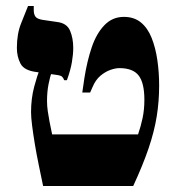

<svg xmlns="http://www.w3.org/2000/svg" viewBox="-20 -617 589 637"><path d="M123 0Q116 -34 108.5 -70Q101 -106 95.5 -139.5Q90 -173 86.5 -200.5Q83 -228 83 -245Q83 -290 93.5 -329.5Q104 -369 112 -386L151 -375Q146 -363 141 -337.5Q136 -312 136 -282Q136 -265 138.5 -248Q141 -231 144.5 -212.5Q148 -194 153 -171H438Q447 -197 453 -225Q459 -253 459 -286Q459 -342 440 -366.5Q421 -391 376 -391Q363 -391 346 -385Q329 -379 313 -365.5Q297 -352 287 -328L279 -310H253L260 -358Q269 -415 284.5 -460.5Q300 -506 326.5 -533.5Q353 -561 391 -561Q425 -561 447.5 -542.5Q470 -524 483 -491.5Q496 -459 502 -418Q508 -377 508 -333Q508 -281 500 -231Q492 -181 473 -125Q454 -69 422 0ZM193 -351Q190 -359 185.5 -363Q181 -367 164 -369L101 -378Q60 -383 48 -406Q36 -429 36 -458Q36 -505 50 -539.5Q64 -574 73 -597H92V-583Q92 -570 97.5 -562Q103 -554 122 -551L170 -544Q202 -540 212.5 -515Q223 -490 223 -458Q223 -437 218.5 -410.5Q214 -384 202 -351Z"/></svg>

Font: Frank Ruhl Libre ExtraBold
Style: Regular
Weight: 800
Designer: Yanek Iontef
Foundry: Fontef
Version: Version 6.003;gftools[0.9.30]